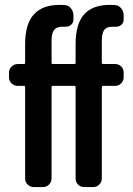

<svg xmlns="http://www.w3.org/2000/svg" viewBox="-20 -760 540 780"><path d="M52.7 -411.1Q38.1 -411.1 27.3 -420.9Q16.6 -430.7 16.6 -446.3V-464.8Q16.6 -479.5 27.3 -489.7Q38.1 -500 52.7 -500H78.1Q82 -500 82 -504.9V-580.1Q82 -662.1 117.2 -701.2Q152.3 -740.2 222.7 -740.2Q236.3 -740.2 244.1 -739.3Q258.8 -738.3 268.6 -725.6Q278.3 -712.9 278.3 -698.2V-679.7Q278.3 -667 268.1 -658.7Q257.8 -650.4 244.1 -651.4H232.4Q210 -651.4 199.7 -638.2Q189.5 -625 189.5 -593.8V-504.9Q189.5 -500 194.3 -500H282.2Q287.1 -500 287.1 -504.9V-580.1Q287.1 -663.1 321.8 -701.7Q356.4 -740.2 426.8 -740.2Q440.4 -740.2 448.2 -739.3Q462.9 -738.3 472.7 -725.6Q482.4 -712.9 482.4 -698.2V-679.7Q482.4 -667 472.2 -658.7Q461.9 -650.4 448.2 -651.4H435.5Q413.1 -651.4 403.3 -638.2Q393.6 -625 393.6 -593.8V-504.9Q393.6 -500 399.4 -500H447.3Q461.9 -500 472.2 -490.2Q482.4 -480.5 482.4 -464.8V-446.3Q482.4 -431.6 472.2 -421.4Q461.9 -411.1 447.3 -411.1H399.4Q394.5 -411.1 393.6 -406.2V-35.2Q393.6 -20.5 383.3 -10.3Q373 0 358.4 0H322.3Q307.6 0 297.4 -9.8Q287.1 -19.5 287.1 -35.2V-406.2Q287.1 -411.1 282.2 -411.1H194.3Q189.5 -411.1 189.5 -406.2V-35.2Q189.5 -20.5 179.2 -10.3Q168.9 0 154.3 0H118.2Q103.5 0 92.8 -9.8Q82 -19.5 82 -35.2V-406.2Q82 -411.1 78.1 -411.1Z"/></svg>

Font: Rounded-L Mgen+ 1m medium
Style: Regular
Weight: 500
Designer: [Source Han Sans]
Ryoko NISHIZUKA  (kana & ideographs); Paul D. Hunt (Latin, Greek & Cyrillic); Wenlong ZHANG  (bopomofo
Version: Version 1.059.20150602